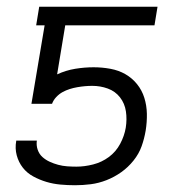

<svg xmlns="http://www.w3.org/2000/svg" viewBox="-20 -540 540 568"><path d="M202 8Q180 8 158.5 6Q137 4 117 -2Q97 -8 78.5 -18Q60 -28 47.5 -44Q35 -60 29.5 -80.5Q24 -101 28 -123V-124H89Q87 -110 91.5 -97Q96 -84 105.5 -75.5Q115 -67 127 -61.5Q139 -56 152 -52.5Q165 -49 178.5 -48Q192 -47 206 -47Q230 -47 255.5 -53.5Q281 -60 302 -75.5Q323 -91 335.5 -114.5Q348 -138 352 -162Q356 -187 352.5 -210.5Q349 -234 335 -252Q321 -270 299 -278Q277 -286 253 -286Q242 -286 231 -285Q220 -284 208.5 -282Q197 -280 186 -276.5Q175 -273 165 -267.5Q155 -262 146.5 -253Q138 -244 134 -233H73L112 -465H87L96 -520H446L437 -465H173L149 -320Q175 -332 202.5 -336.5Q230 -341 257 -341Q282 -341 306.5 -336.5Q331 -332 351 -320.5Q371 -309 385.5 -291Q400 -273 407 -250.5Q414 -228 414.5 -203.5Q415 -179 411 -154Q407 -130 399 -107.5Q391 -85 375 -65Q359 -45 338.5 -30.5Q318 -16 295 -7Q272 2 248.5 5Q225 8 202 8Z"/></svg>

Font: Iosevka Light Oblique
Style: Regular
Weight: 300
Italic angle: -9°
Monospace: yes
Designer: Belleve Invis
Foundry: Belleve Invis
Version: Version 32.5.0; ttfautohint (v1.8.4)